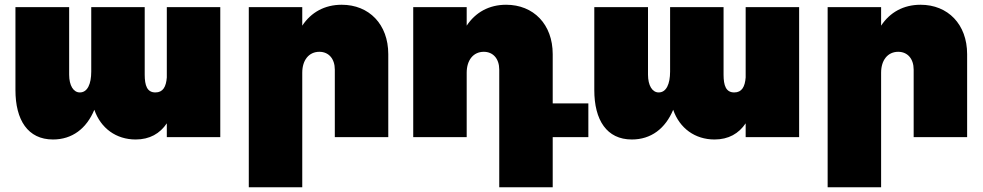

<svg xmlns="http://www.w3.org/2000/svg" viewBox="-20 -577 4135 808"><path d="M682 -547V-251C679 -212 666 -188 634 -188C599 -188 589 -217 589 -263V-547H364V-276C364 -223 348 -188 316 -188C289 -188 271 -217 271 -263V-547H45V-198C45 -72 97 10 203 10C284 10 344 -36 377 -115C404 -37 469 10 551 10C610 10 653 -15 682 -58V0H907V-547Z M1418 -557C1346 -557 1289 -525 1252 -469V-547H1027V211H1252V-271C1252 -324 1280 -359 1324 -359C1363 -359 1389 -330 1389 -284V0H1614V-349C1614 -475 1533 -557 1418 -557Z M2456 -142H2306V-349C2306 -475 2225 -557 2110 -557C2038 -557 1981 -525 1944 -469V-547H1719V0H1944V-271C1944 -324 1972 -359 2016 -359C2055 -359 2081 -330 2081 -284V211H2306V0H2456Z M3118 -547V-251C3115 -212 3102 -188 3070 -188C3035 -188 3025 -217 3025 -263V-547H2800V-276C2800 -223 2784 -188 2752 -188C2725 -188 2707 -217 2707 -263V-547H2481V-198C2481 -72 2533 10 2639 10C2720 10 2780 -36 2813 -115C2840 -37 2905 10 2987 10C3046 10 3089 -15 3118 -58V0H3343V-547Z M3854 -557C3782 -557 3725 -525 3688 -469V-547H3463V211H3688V-271C3688 -324 3716 -359 3760 -359C3799 -359 3825 -330 3825 -284V0H4050V-349C4050 -475 3969 -557 3854 -557Z"/></svg>

Font: Montserrat arm Black
Style: Regular
Weight: 900
Designer: Julieta Ulanovsky
Foundry: Julieta Ulanovsky
Version: Version 6.000;PS 006.000;hotconv 1.0.88;makeotf.lib2.5.64775